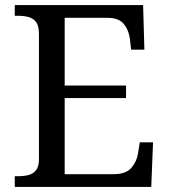

<svg xmlns="http://www.w3.org/2000/svg" viewBox="-20 -734 663 754"><path d="M38 0V-42H51Q73 -42 91.5 -46.5Q110 -51 121.5 -65.5Q133 -80 133 -109V-600Q133 -632 122 -647Q111 -662 92.5 -667Q74 -672 51 -672H38V-714H542L547 -539H495L490 -582Q486 -615 466.5 -639.5Q447 -664 402 -664H234V-398H475V-349H234V-50H427Q474 -50 495.5 -74.5Q517 -99 522 -132L529 -175H581L574 0Z"/></svg>

Font: Noto Serif Gujarati
Style: Regular
Weight: 400
Designer: Universal Thirst, Indian Type Foundry and the Monotype Design Team
Foundry: Monotype Imaging Inc.
Version: Version 2.102